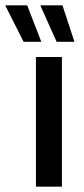

<svg xmlns="http://www.w3.org/2000/svg" viewBox="-72 -704 316 724"><path d="M63.5 0V-489H161.5V0ZM30.5 -684 83.5 -547V-546.5H17L-52 -683V-684ZM163.5 -684 208.5 -547V-546.5H141.5L81 -681.5V-684Z"/></svg>

Font: Anek Latin Medium
Style: Regular
Weight: 500
Designer: Yesha Goshar
Foundry: Ek Type
Version: Version 1.003